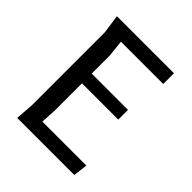

<svg xmlns="http://www.w3.org/2000/svg" viewBox="-206 -881 1011 1011"><g transform="rotate(45 300.0 -375.0)"><path d="M522.5 -80 512.5 0H87.5L95 -100V-645L80 -750H505V-670H190L200 -575V-442.5H470V-370H200V-170L195 -80Z"/></g></svg>

Font: B612
Style: Regular
Weight: 400
Designer: Nicolas Chauveau, Thomas Paillot, Jonathan Favre-Lamarine, Jean-Luc Vinot
Foundry: AIRBUS
Version: Version 1.008